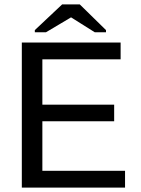

<svg xmlns="http://www.w3.org/2000/svg" viewBox="-20 -852 640 872"><path d="M79.1 0V-658.7H527.8V-582.5H172.4V-376.5H498.5V-301.3H172.4V-76.2H547.9V0ZM461.4 -715.3V-705.6H410.2L303.2 -772.9H302.2L189 -705.6H138.2V-715.3L262.2 -832H342.3Z"/></svg>

Font: Courier New
Style: Regular
Weight: 400
Designer: Steve Matteson
Foundry: Ascender Corporation
Version: Version 2.00.3